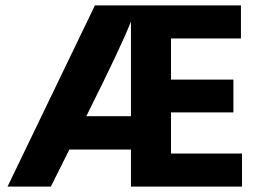

<svg xmlns="http://www.w3.org/2000/svg" viewBox="-20 -694 980 714"><path d="M467 -262V-614Q433 -526 301 -262ZM876 -674V-551H616V-398H848V-276H616V-123H880V0H467V-138H238L169 0H8L333 -674Z"/></svg>

Font: Hind Jalandhar
Style: Bold
Weight: 700
Designer: Namrata Goyal
Foundry: Indian Type Foundry
Version: Version 0.702;PS 1.0;hotconv 1.0.81;makeotf.lib2.5.63406